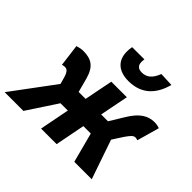

<svg xmlns="http://www.w3.org/2000/svg" viewBox="-221 -947 1152 1152"><g transform="rotate(45 354.5 -371.0)"><path d="M-49 0H110L235 -190H297L260 0H392L429 -190H492L542 0H690L604 -250L646 -315C671 -351 682 -363 699 -363C706 -363 712 -361 718 -359L758 -501C749 -505 732 -509 715 -509C661 -509 614 -482 568 -405L513 -315H455L491 -497H359L323 -315H264L240 -405C218 -484 179 -509 110 -509C93 -509 75 -505 60 -500L78 -359C84 -361 91 -363 99 -363C118 -363 130 -353 141 -315L153 -272ZM429 -572C539 -572 601 -637 628 -738L539 -742C519 -689 491 -665 449 -665C420 -665 403 -679 403 -709C403 -715 403 -721 405 -732H301C298 -718 297 -704 297 -691C297 -614 346 -572 429 -572Z"/></g></svg>

Font: Source Sans Pro
Style: Bold Italic
Weight: 700
Italic angle: -11°
Designer: Paul D. Hunt
Foundry: Adobe Systems Incorporated
Version: Version 3.006;hotconv 1.0.111;makeotfexe 2.5.65597